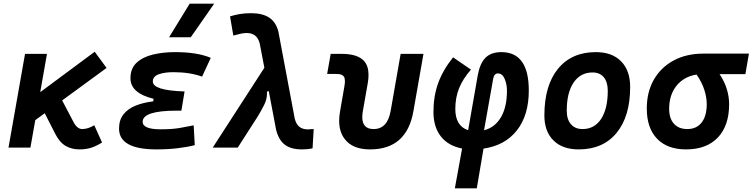

<svg xmlns="http://www.w3.org/2000/svg" viewBox="-20 -815 4155 1060"><path d="M26.9 0 118.2 -517.6H239.3L202.1 -306.2L502.9 -529.3L568.4 -439.9L323.2 -260.7L386.2 -140.6Q406.2 -102.5 434.1 -102.5Q465.3 -102.5 500.5 -123.5L543.5 -28.3Q510.7 -7.8 482.2 1Q453.6 9.8 419.9 9.8Q375 9.8 341.8 -9.8Q308.6 -29.3 284.2 -77.6L227.1 -189.9L174.8 -151.9L147.9 0Z M844.2 9.8Q637.2 9.8 637.2 -105Q637.2 -153.3 662.1 -184.3Q687 -215.3 729.5 -232.2Q772 -249 825.7 -255.4L828.1 -269.5Q700.2 -300.8 700.2 -382.8Q700.2 -437.5 734.4 -469Q768.6 -500.5 824.7 -513.9Q880.9 -527.3 946.8 -527.3Q1069.3 -527.3 1143.6 -495.6L1095.7 -392.1Q1027.3 -416.5 938 -416.5Q888.2 -416.5 856 -404.8Q823.7 -393.1 823.7 -364.7Q823.7 -340.8 866.5 -326.9Q909.2 -313 999 -310.1L981.4 -204.1H956.1Q767.6 -204.1 767.6 -142.6Q767.6 -101.1 867.7 -101.1Q930.2 -101.1 972.7 -108.6Q1015.1 -116.2 1049.3 -123L1055.2 -13.7Q1013.7 -2.9 960.2 3.4Q906.7 9.8 844.2 9.8ZM913.6 -609.4 1027.3 -794.9H1162.6L1033.2 -609.4Z M1647 9.8Q1586.4 9.8 1552.7 -15.9Q1519 -41.5 1504.4 -98.1L1463.9 -312L1453.6 -309.1Q1454.1 -304.7 1454.1 -299.8Q1454.1 -267.1 1438.5 -236.3Q1420.9 -200.7 1400.9 -168.9L1292.5 0H1154.3L1439.5 -440.9L1414.1 -574.2Q1406.2 -605 1387.9 -618.9Q1369.6 -632.8 1341.8 -632.8Q1328.1 -632.8 1310.3 -629.2Q1292.5 -625.5 1268.1 -618.7L1250 -724.6Q1274.9 -732.4 1302.7 -737.3Q1330.6 -742.2 1366.2 -742.2Q1429.2 -742.2 1466.6 -717.5Q1503.9 -692.9 1517.1 -639.6L1607.4 -159.2Q1615.7 -127.9 1633.5 -114.3Q1651.4 -100.6 1681.2 -100.6Q1685.1 -100.6 1692.4 -101.6Q1699.7 -102.1 1711.9 -102.5L1705.6 3.9Q1689.9 7.3 1676 8.5Q1662.1 9.8 1647 9.8Z M2022.9 9.8Q1927.7 9.8 1884.3 -45.9Q1852.5 -85.9 1852.5 -148.4Q1852.5 -172.4 1857.4 -200.2L1881.3 -338.4Q1884.3 -354.5 1884.3 -366.2Q1884.3 -382.8 1878.9 -391.6Q1869.1 -406.7 1838.9 -406.7H1786.1L1805.7 -517.6H1866.7Q1954.6 -517.6 1990.2 -478Q2014.6 -450.2 2014.6 -401.4Q2014.6 -380.4 2010.3 -355.5L1983.4 -202.6Q1980 -184.1 1980 -168.9Q1980 -102.5 2042.5 -102.5Q2119.1 -102.5 2136.7 -202.6L2191.9 -517.6H2317.9L2262.2 -200.2Q2225.1 9.8 2022.9 9.8Z M2612.3 224.6H2491.2L2531.2 4.9Q2454.6 -9.8 2413.8 -62Q2373 -114.3 2373 -197.3Q2373 -283.7 2398.9 -355.7Q2424.8 -427.7 2481.4 -498.5L2580.1 -430.7Q2535.2 -379.4 2514.4 -327.6Q2493.7 -275.9 2493.7 -213.4Q2493.7 -119.6 2564.5 -96.2L2617.7 -399.9Q2629.9 -466.3 2660.9 -496.8Q2691.9 -527.3 2748 -527.3Q2899.4 -527.3 2899.4 -315.4Q2899.4 -178.7 2833.7 -95.2Q2768.1 -11.7 2649.4 5.4ZM2652.3 -95.7Q2712.4 -111.3 2745.6 -167.7Q2778.8 -224.1 2778.8 -314Q2778.8 -350.6 2765.9 -380.1Q2752.9 -409.7 2729 -409.7Q2708 -409.7 2702.6 -379.4Z M3174.8 9.8Q3085.4 9.8 3035.4 -39.8Q2985.4 -89.4 2985.4 -177.7Q2985.4 -342.8 3060.5 -435.1Q3135.7 -527.3 3269.5 -527.3Q3358.9 -527.3 3408.9 -476.6Q3459 -425.8 3459 -335Q3459 -172.4 3384 -81.3Q3309.1 9.8 3174.8 9.8ZM3196.3 -102.5Q3261.7 -102.5 3298.6 -158.4Q3335.4 -214.4 3335.4 -314Q3335.4 -361.8 3313.5 -388.4Q3291.5 -415 3251.5 -415Q3184.6 -415 3146.7 -359.1Q3108.9 -303.2 3108.9 -203.6Q3108.9 -156.2 3131.8 -129.4Q3154.8 -102.5 3196.3 -102.5Z M3767.1 9.8Q3664.1 9.8 3607.4 -49.3Q3550.8 -108.4 3550.8 -215.8Q3550.8 -307.1 3589.8 -375.2Q3628.9 -443.4 3699.2 -481.2Q3769.5 -519 3863.8 -519H4114.7L4095.2 -405.8H3952.6Q3979.5 -365.7 3992.4 -323.7Q4005.4 -281.7 4005.4 -240.2Q4005.4 -121.1 3943.1 -55.7Q3880.9 9.8 3767.1 9.8ZM3825.7 -403.3Q3756.3 -392.6 3715.3 -342Q3674.3 -291.5 3674.3 -213.9Q3674.3 -161.1 3700.7 -131.8Q3727.1 -102.5 3774.4 -102.5Q3825.7 -102.5 3853.8 -138.7Q3881.8 -174.8 3881.8 -240.2Q3881.8 -276.9 3868.4 -319.1Q3855 -361.3 3825.7 -403.3Z"/></svg>

Font: CaskaydiaCove NFP SemiBold
Style: Italic
Weight: 600
Italic angle: -10°
Designer: Aaron Bell
Foundry: Saja Typeworks
Version: Version 2111.001; VTT 6.35;Nerd Fonts 3.1.1